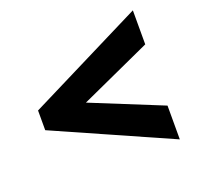

<svg xmlns="http://www.w3.org/2000/svg" viewBox="-102 -746 790 769"><g transform="rotate(-20 293.0 -362.0)"><path d="M539 -87 45 -306V-390L539 -637V-492L236 -354L539 -231Z"/></g></svg>

Font: Noto Sans Symbols Black
Style: Regular
Weight: 900
Version: Version 2.002